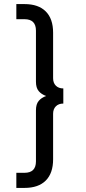

<svg xmlns="http://www.w3.org/2000/svg" viewBox="-20 -720 420 940"><path d="M60 -700H100Q168 -700 204 -664Q240 -628 240 -560V-337Q240 -314 253.5 -300.5Q267 -287 290 -287V-213Q267 -213 253.5 -199.5Q240 -186 240 -163V60Q240 128 204 164Q168 200 100 200H60V126H100Q128 126 142 112Q156 98 156 70V-180Q156 -210 169.5 -226Q183 -242 206 -250Q183 -258 169.5 -274Q156 -290 156 -320V-570Q156 -598 142 -612Q128 -626 100 -626H60Z"/></svg>

Font: Golos Text
Style: Regular
Weight: 400
Designer: A.Korolkova, Vitaly Kuzmin
Foundry: ParaType Ltd
Version: Version 2.004